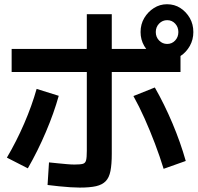

<svg xmlns="http://www.w3.org/2000/svg" viewBox="-20 -872 923 897"><path d="M202.2 -7.8 208.9 -113.3Q230 -111.1 252.2 -108.9Q274.4 -106.7 293.9 -105Q313.3 -103.3 327.8 -103.3Q355.6 -103.3 367.2 -106.7Q378.9 -110 382.2 -123.3Q385.6 -136.7 385.6 -167.8V-805.6H502.2V-153.3Q502.2 -104.4 496.1 -73.3Q490 -42.2 473.9 -25.6Q457.8 -8.9 428.9 -2.2Q400 4.4 352.2 4.4Q334.4 4.4 308.9 2.8Q283.3 1.1 255.6 -1.7Q227.8 -4.4 202.2 -7.8ZM12.2 -135.6Q56.7 -211.1 92.8 -294.4Q128.9 -377.8 151.1 -456.7L254.4 -424.4Q232.2 -344.4 194.4 -255.6Q156.7 -166.7 110 -85.6ZM744.4 -83.3Q726.7 -141.1 703.9 -201.1Q681.1 -261.1 655.6 -318.3Q630 -375.6 603.3 -423.3L703.3 -463.3Q747.8 -385.6 785.6 -296.1Q823.3 -206.7 847.8 -120ZM34.4 -535.6V-643.3H733.3L823.3 -614.4V-535.6ZM636.7 -722.2Q636.7 -758.9 653.9 -787.8Q671.1 -816.7 698.9 -834.4Q726.7 -852.2 760 -852.2Q795.6 -852.2 822.8 -834.4Q850 -816.7 866.7 -787.8Q883.3 -758.9 883.3 -722.2Q883.3 -686.7 866.7 -657.2Q850 -627.8 822.8 -610Q795.6 -592.2 761.1 -592.2Q726.7 -592.2 698.9 -610Q671.1 -627.8 653.9 -657.2Q636.7 -686.7 636.7 -722.2ZM813.3 -722.2Q813.3 -745.6 798.3 -761.7Q783.3 -777.8 761.1 -777.8Q738.9 -777.8 723.3 -761.7Q707.8 -745.6 707.8 -722.2Q707.8 -698.9 723.3 -682.8Q738.9 -666.7 761.1 -666.7Q783.3 -666.7 798.3 -682.8Q813.3 -698.9 813.3 -722.2Z"/></svg>

Font: Paperlogy 6 SemiBold
Style: Regular
Weight: 600
Designer: redesigned by Lee Juim, glyphs from Gmarket Sans & Montserrat
Foundry: PT&
Version: Version 1.001